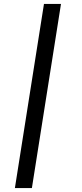

<svg xmlns="http://www.w3.org/2000/svg" viewBox="-20 -750 414 970"><path d="M141.1 200.2H55.2L202.1 -730H288.1Z"/></svg>

Font: Sora Italic
Style: Regular
Weight: 400
Designer: Jonathan Barnbrook, Julián Moncada
Foundry: Barnbrook Fonts
Version: Version 2.000